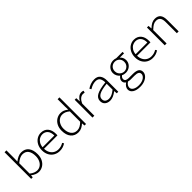

<svg xmlns="http://www.w3.org/2000/svg" viewBox="272 -2277 4020 4020"><g transform="rotate(-45 2282.0 -267.5)"><path d="M149 -54H146L141 0H95V-788H150V-561L147 -460Q194 -498 242.5 -519.5Q291 -541 337 -541Q446 -541 502 -469Q558 -397 558 -271Q558 -184 525 -120Q492 -56 436 -21.5Q380 13 315 13Q276 13 232.5 -4.5Q189 -22 149 -54ZM501 -271Q501 -373 459 -433Q417 -493 327 -493Q248 -493 150 -409V-101Q192 -67 233.5 -50.5Q275 -34 310 -34Q365 -34 408.5 -64Q452 -94 476.5 -148Q501 -202 501 -271Z M676 -263Q676 -346 710 -409.5Q744 -473 799.5 -507Q855 -541 918 -541Q1017 -541 1073.5 -476.5Q1130 -412 1130 -296Q1130 -268 1128 -255H731Q733 -185 761 -134.5Q789 -84 835.5 -58Q882 -32 938 -32Q1020 -32 1086 -75L1108 -39Q1068 -14 1027.5 -0.5Q987 13 933 13Q862 13 803 -20.5Q744 -54 710 -116.5Q676 -179 676 -263ZM1080 -299Q1080 -394 1036.5 -444.5Q993 -495 918 -495Q876 -495 836 -474Q796 -453 767 -408.5Q738 -364 732 -299Z M1258 -263Q1258 -346 1291 -409Q1324 -472 1380.5 -506.5Q1437 -541 1503 -541Q1549 -541 1586 -526Q1623 -511 1669 -476L1666 -573V-788H1720V0H1675L1669 -68H1667Q1631 -33 1585.5 -10Q1540 13 1487 13Q1381 13 1319.5 -59.5Q1258 -132 1258 -263ZM1666 -120V-427Q1625 -462 1587 -477.5Q1549 -493 1507 -493Q1454 -493 1410 -462.5Q1366 -432 1341 -379.5Q1316 -327 1316 -263Q1316 -159 1363 -96.5Q1410 -34 1495 -34Q1539 -34 1580.5 -55.5Q1622 -77 1666 -120Z M1910 -527H1957L1962 -430H1965Q1993 -481 2033 -511Q2073 -541 2122 -541Q2153 -541 2176 -529L2163 -484Q2141 -490 2114 -490Q2074 -490 2034.5 -458.5Q1995 -427 1965 -357V0H1910Z M2265 -132Q2265 -218 2349.5 -264.5Q2434 -311 2621 -331Q2622 -397 2594.5 -445.5Q2567 -494 2491 -494Q2407 -494 2315 -435L2291 -472Q2329 -500 2384 -520.5Q2439 -541 2498 -541Q2591 -541 2633 -485Q2675 -429 2675 -335V0H2629L2624 -69H2621Q2516 13 2426 13Q2356 13 2310.5 -24.5Q2265 -62 2265 -132ZM2621 -116V-291Q2458 -273 2389 -236Q2320 -199 2320 -135Q2320 -83 2352.5 -58Q2385 -33 2436 -33Q2481 -33 2524 -53Q2567 -73 2621 -116Z M2846 107Q2846 72 2867.5 38Q2889 4 2929 -23Q2906 -36 2893 -58Q2880 -80 2880 -109Q2880 -140 2898.5 -167Q2917 -194 2940 -210Q2911 -234 2890.5 -272Q2870 -310 2870 -354Q2870 -408 2896.5 -450.5Q2923 -493 2967.5 -517Q3012 -541 3066 -541Q3103 -541 3141 -527H3328V-483H3200Q3227 -464 3244 -429.5Q3261 -395 3261 -353Q3261 -300 3235 -258Q3209 -216 3164.5 -192Q3120 -168 3066 -168Q3044 -168 3019 -173.5Q2994 -179 2975 -190Q2955 -174 2943.5 -156.5Q2932 -139 2932 -115Q2932 -48 3036 -48H3154Q3247 -48 3292.5 -18.5Q3338 11 3338 73Q3338 120 3305 161.5Q3272 203 3211.5 228Q3151 253 3074 253Q2969 253 2907.5 213.5Q2846 174 2846 107ZM3283 80Q3283 39 3251 20.5Q3219 2 3155 2H3038Q3009 2 2970 -8Q2933 15 2915.5 44Q2898 73 2898 101Q2898 150 2946.5 180Q2995 210 3080 210Q3140 210 3186 191.5Q3232 173 3257.5 143Q3283 113 3283 80ZM3207 -354Q3207 -419 3166 -458Q3125 -497 3066 -497Q3007 -497 2966 -458Q2925 -419 2925 -354Q2925 -312 2944.5 -279.5Q2964 -247 2996.5 -228.5Q3029 -210 3066 -210Q3103 -210 3135.5 -228.5Q3168 -247 3187.5 -279.5Q3207 -312 3207 -354Z M3430 -263Q3430 -346 3464 -409.5Q3498 -473 3553.5 -507Q3609 -541 3672 -541Q3771 -541 3827.5 -476.5Q3884 -412 3884 -296Q3884 -268 3882 -255H3485Q3487 -185 3515 -134.5Q3543 -84 3589.5 -58Q3636 -32 3692 -32Q3774 -32 3840 -75L3862 -39Q3822 -14 3781.5 -0.5Q3741 13 3687 13Q3616 13 3557 -20.5Q3498 -54 3464 -116.5Q3430 -179 3430 -263ZM3834 -299Q3834 -394 3790.5 -444.5Q3747 -495 3672 -495Q3630 -495 3590 -474Q3550 -453 3521 -408.5Q3492 -364 3486 -299Z M4050 -527H4097L4102 -447H4105Q4154 -494 4198 -517.5Q4242 -541 4294 -541Q4380 -541 4421 -490.5Q4462 -440 4462 -338V0H4408V-331Q4408 -414 4378 -453.5Q4348 -493 4283 -493Q4237 -493 4197.5 -470Q4158 -447 4105 -396V0H4050Z"/></g></svg>

Font: Nebula Sans Light
Style: Regular
Weight: 300
Designer: Paul D. Hunt for Adobe (as Source Sans)
Foundry: Nebula Entertainment & Broadcasting LLC
Version: Version 1.010